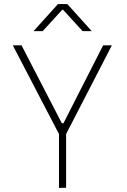

<svg xmlns="http://www.w3.org/2000/svg" viewBox="-20 -923 625 944"><path d="M270 1V-264L43 -700H86L284 -317H292L487 -700H530L305 -264V0ZM265 -903H311L431 -770H386L290 -875H286L190 -770H145Z"/></svg>

Font: Be Vietnam Thin
Style: Regular
Weight: 100
Designer: Gabriel Lam
Foundry: TypeRant
Version: Version 4.000